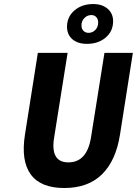

<svg xmlns="http://www.w3.org/2000/svg" viewBox="-20 -922 680 954"><path d="M412.1 -704.1Q366.2 -704.1 339.6 -727.1Q313 -750 313 -789.1Q313 -838.4 349.9 -870.1Q386.7 -901.9 442.9 -901.9Q487.8 -901.9 514.9 -878.4Q542 -855 542 -816.9Q542 -766.6 505.1 -735.4Q468.3 -704.1 412.1 -704.1ZM419.9 -758.8Q439.5 -758.8 453.6 -773.2Q467.8 -787.6 467.8 -810.1Q467.8 -826.7 458.5 -836.9Q449.2 -847.2 434.1 -847.2Q414.1 -847.2 399.4 -832.5Q384.8 -817.9 384.8 -795.9Q384.8 -778.8 394.8 -768.8Q404.8 -758.8 419.9 -758.8ZM299.8 12.2Q181.6 12.2 132.6 -55.7Q83.5 -123.5 104 -252.9L168 -659.2H315.9L249 -238.8Q229 -115.2 319.8 -115.2Q412.1 -115.2 432.1 -238.8L499 -659.2H640.1L576.2 -252.9Q555.7 -123 486.3 -55.4Q417 12.2 299.8 12.2Z"/></svg>

Font: Office Code Pro Bold Italic
Style: Regular
Weight: 700
Italic angle: -9°
Designer: Nathan Rutzky & Paul D. Hunt
Foundry: Adobe Systems Incorporated
Version: Version 1.004;PS 001.004;hotconv 1.0.70;makeotf.lib2.5.58329